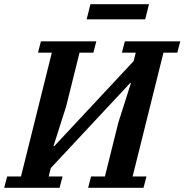

<svg xmlns="http://www.w3.org/2000/svg" viewBox="-50 -895 879 915"><path d="M-16 -54H50L197 -644H131L145 -698H409L395 -644H329L265 -387L205 -199H209L587 -604L597 -644H531L545 -698H809L795 -644H729L582 -54H648L634 0H370L384 -54H450L514 -311L574 -499H570L192 -94L182 -54H248L234 0H-30ZM381 -875H660L642 -803H363Z"/></svg>

Font: IBM Plex Serif SmBld
Style: Italic
Weight: 600
Italic angle: -14°
Designer: Mike Abbink, Paul van der Laan, Pieter van Rosmalen
Foundry: Bold Monday
Version: Version 3.001